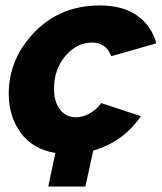

<svg xmlns="http://www.w3.org/2000/svg" viewBox="-20 -555 593 704"><path d="M258 -125Q284 -125 309.5 -139.5Q335 -154 351 -177L497 -129Q431 -34 322 -3L293 129H157L183 6Q100 -8 56 -68Q12 -128 12 -211Q12 -339 106.5 -437Q201 -535 346 -535Q431 -535 483.5 -497.5Q536 -460 553 -396L388 -349Q369 -399 317 -399Q262 -399 220 -350Q178 -301 178 -229Q178 -182 200 -153.5Q222 -125 258 -125Z"/></svg>

Font: Raleway-v4020 ExtraBold
Style: Italic
Weight: 800
Italic angle: -12°
Designer: Matt McInerney, Pablo Impallari, Rodrigo Fuenzalida
Foundry: Matt McInerney, Pablo Impallari, Rodrigo Fuenzalida
Version: Version 4.020;PS 004.020;hotconv 1.0.88;makeotf.lib2.5.64775